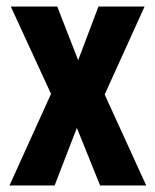

<svg xmlns="http://www.w3.org/2000/svg" viewBox="-20 -567 475 587"><path d="M136 -280 9 0H147L215 -176L286 0H427L300 -278L422 -547H281L219 -383L155 -547H13Z"/></svg>

Font: Noto Sans Georgian ExtraCondensed Bold
Style: Regular
Weight: 700
Width: 2
Designer: Monotype Design Team, Akaki Razmadze
Foundry: Google LLC
Version: Version 2.005